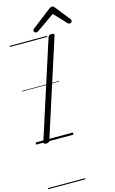

<svg xmlns="http://www.w3.org/2000/svg" viewBox="-221 -1250 1044 1746"><g transform="rotate(-15 301.5 -377.5)"><path d="M92 14Q78 14 72 9.5Q66 5 69 -6L362 -916Q366 -926 373 -930.5Q380 -935 396 -935Q410 -935 416 -930.5Q422 -926 418 -915L125 -5Q122 5 115 9.5Q108 14 92 14ZM265 -985Q257 -985 250.5 -992Q244 -999 244 -1006Q244 -1012 246.5 -1015.5Q249 -1019 253 -1023L432 -1161Q442 -1169 448.5 -1172Q455 -1175 463 -1175Q470 -1175 476 -1171.5Q482 -1168 487 -1160L598 -1021Q601 -1017 602 -1013Q603 -1009 603 -1005Q603 -996 595 -990.5Q587 -985 580 -985Q574 -985 569 -987.5Q564 -990 560 -995L453 -1109L287 -993Q280 -989 275.5 -987Q271 -985 265 -985ZM0 410H351V420H0ZM0 -20H351V0H0ZM0 -505H351V-500H0ZM0 -930H351V-920H0Z"/></g></svg>

Font: Playwrite DE LA Guides
Style: Regular
Weight: 400
Designer: Veronika Burian, José Scaglione
Foundry: TypeTogether
Version: Version 1.003